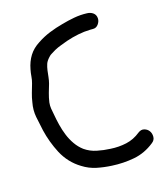

<svg xmlns="http://www.w3.org/2000/svg" viewBox="-131 -802 757 882"><g transform="rotate(-20 247.5 -361.0)"><path d="M55.7 -158.2Q32.2 -214.8 23.4 -274.4Q18.6 -308.6 15.1 -343.3Q11.7 -377.9 21.5 -412.1Q26.4 -433.6 34.2 -453.6Q42 -473.6 49.8 -494.1Q55.7 -509.8 58.1 -525.4Q60.5 -541 65.4 -557.6Q75.2 -592.8 94.7 -618.7Q114.3 -644.5 146.5 -661.1Q176.8 -677.7 209 -687.5Q241.2 -697.3 274.4 -703.1Q304.7 -709 335.4 -711.9Q366.2 -714.8 397.5 -710.9Q414.1 -709 425.3 -699.2Q436.5 -689.5 436.5 -672.9Q436.5 -658.2 425.3 -645Q414.1 -631.8 397.5 -633.8Q394.5 -633.8 391.6 -634.3Q388.7 -634.8 385.7 -634.8Q356.4 -636.7 326.7 -633.3Q296.9 -629.9 268.6 -623Q252 -618.2 235.4 -613.8Q218.8 -609.4 203.1 -602.5Q192.4 -597.7 181.6 -591.8Q173.8 -587.9 170.9 -585Q152.3 -569.3 146.5 -555.7Q140.6 -542 137.2 -526.9Q133.8 -511.7 130.9 -496.1Q127.9 -480.5 123 -466.8Q115.2 -447.3 107.4 -426.8Q99.6 -406.2 94.7 -384.8Q91.8 -370.1 92.8 -355.5Q93.8 -340.8 95.7 -326.2Q97.7 -300.8 102.1 -273.4Q106.4 -246.1 114.3 -220.7Q122.1 -195.3 135.3 -172.4Q148.4 -149.4 168 -131.8Q192.4 -111.3 223.6 -102.1Q254.9 -92.8 286.1 -88.9Q325.2 -83 362.3 -87.9Q399.4 -92.8 432.6 -115.2Q448.2 -125 462.4 -119.6Q476.6 -114.3 483.9 -102.1Q491.2 -89.8 489.7 -73.7Q488.3 -57.6 472.7 -47.9Q425.8 -16.6 372.6 -11.2Q319.3 -5.9 265.6 -13.7Q229.5 -18.6 195.3 -28.8Q161.1 -39.1 131.8 -61.5Q81.1 -98.6 55.7 -158.2Z"/></g></svg>

Font: Schoolbell
Style: Regular
Weight: 400
Designer: Font Diner, Inc
Foundry: Font Diner, Inc
Version: Version 1.001